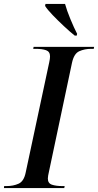

<svg xmlns="http://www.w3.org/2000/svg" viewBox="-41 -951 496 971"><path d="M-21 0 -20 -10H-7Q26 -10 53 -22Q80 -34 89 -79L208 -636Q212 -654 212 -666Q212 -690 192 -697Q172 -704 140 -704H127L129 -714H435L433 -704H420Q387 -704 360 -692Q333 -680 323 -633L206 -80Q204 -72 202.5 -63Q201 -54 201 -48Q201 -24 221.5 -17Q242 -10 273 -10H286L284 0ZM337 -771Q313 -790 282.5 -818.5Q252 -847 225.5 -874.5Q199 -902 187 -921L189 -931H288Q297 -898 315 -854.5Q333 -811 349 -780L347 -771Z"/></svg>

Font: Noto Serif Display Medium
Style: Italic
Weight: 500
Italic angle: -12°
Designer: Monotype Design Team
Foundry: Monotype Imaging Inc.
Version: Version 2.009